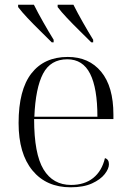

<svg xmlns="http://www.w3.org/2000/svg" viewBox="-20 -786 554 816"><path d="M280 10Q177 10 118 -61.5Q59 -133 59 -263Q59 -404 113.5 -474Q168 -544 268 -544Q358 -544 410 -481Q462 -418 462 -299V-280H125Q125 -132 165 -66Q205 0 282 0Q339 0 376 -29.5Q413 -59 426 -114Q443 -109 443 -88Q443 -69 425 -46Q407 -23 371 -6.5Q335 10 280 10ZM394 -290Q394 -411 363 -472.5Q332 -534 266 -534Q195 -534 163 -473Q131 -412 126 -290ZM200 -606Q176 -630 148.5 -657Q121 -684 96.5 -710Q72 -736 57 -756V-766H124Q141 -732 164 -691.5Q187 -651 208 -617V-606ZM368 -606Q344 -630 316.5 -657Q289 -684 264.5 -710Q240 -736 225 -756V-766H292Q309 -732 332 -691.5Q355 -651 376 -617V-606Z"/></svg>

Font: Noto Serif Display Light
Style: Regular
Weight: 300
Designer: Monotype Design Team
Foundry: Monotype Imaging Inc.
Version: Version 2.009